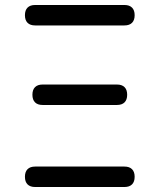

<svg xmlns="http://www.w3.org/2000/svg" viewBox="-20 -750 640 770"><path d="M479 0H121Q101 0 90.5 -10.5Q80 -21 80 -41Q80 -61 90.5 -71.5Q101 -82 121 -82H479Q499 -82 509.5 -71.5Q520 -61 520 -41Q520 -21 509.5 -10.5Q499 0 479 0ZM449 -329H151Q131 -329 120.5 -339.5Q110 -350 110 -370Q110 -390 120.5 -400.5Q131 -411 151 -411H449Q469 -411 479.5 -400.5Q490 -390 490 -370Q490 -350 479.5 -339.5Q469 -329 449 -329ZM479 -648H121Q101 -648 90.5 -658.5Q80 -669 80 -689Q80 -709 90.5 -719.5Q101 -730 121 -730H479Q499 -730 509.5 -719.5Q520 -709 520 -689Q520 -669 509.5 -658.5Q499 -648 479 -648Z"/></svg>

Font: Maple Mono Normal
Style: Regular
Weight: 400
Monospace: yes
Designer: subframe7536
Version: Version 7.000